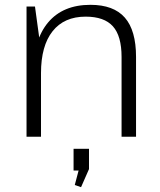

<svg xmlns="http://www.w3.org/2000/svg" viewBox="-20 -567 664 796"><path d="M484 -331Q484 -418 448 -458Q412 -498 335 -498Q246 -498 198 -437.5Q150 -377 150 -264L118 -199V-264Q118 -401 179.5 -474Q241 -547 355 -547Q451 -547 497.5 -494Q544 -441 544 -331V0H484ZM90 -540H125L150 -357V0H90ZM349 50V134L316 209L290 200L318 94L345 140H285V50Z"/></svg>

Font: Pathway Extreme 8pt Thin
Style: Regular
Weight: 100
Designer: Eduardo Rodriguez Tunni
Foundry: Eduardo Rodriguez Tunni
Version: Version 1.000